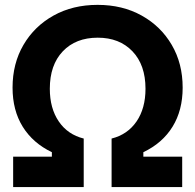

<svg xmlns="http://www.w3.org/2000/svg" viewBox="-20 -757 790 777"><path d="M33.2 0V-123H189.9V-141.1Q113.3 -177.7 72 -244.1Q30.8 -310.5 30.8 -402.3Q30.8 -500 75 -575.4Q119.1 -650.9 196.8 -694.1Q274.4 -737.3 375 -737.3Q475.6 -737.3 553.2 -694.1Q630.9 -650.9 675 -575.4Q719.2 -500 719.2 -402.3Q719.2 -310.5 678.2 -244.1Q637.2 -177.7 560.1 -141.1V-123H717.3V0H431.6V-196.3Q496.1 -212.4 532.5 -265.4Q568.8 -318.4 568.8 -397.9Q568.8 -494.1 516.1 -549.3Q463.4 -604.5 375.5 -604.5Q286.6 -604.5 234.1 -549.3Q181.6 -494.1 181.6 -397.9Q181.6 -318.8 217.8 -265.6Q253.9 -212.4 318.8 -196.3V0Z"/></svg>

Font: Inter Display
Style: Bold
Weight: 700
Designer: Rasmus Andersson
Foundry: rsms
Version: Version 4.001;git-9221beed3